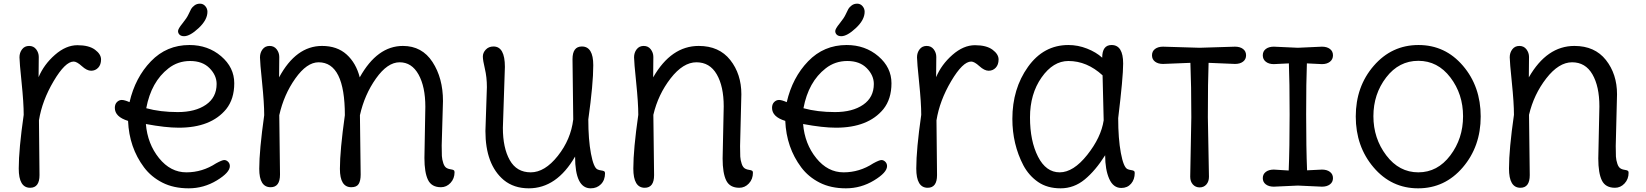

<svg xmlns="http://www.w3.org/2000/svg" viewBox="-20 -1010 8956 1045"><path d="M192 -355Q192 -355 195 -57Q195 12 144 12Q82 12 82 -92.5Q82 -197 109 -385Q109 -450 97.5 -561.5Q86 -673 86 -698Q86 -723 100 -741.5Q114 -760 138.5 -760Q163 -760 177 -741.5Q191 -723 191 -700Q191 -677 190.5 -644.5Q190 -612 190 -590Q219 -659 279 -711.5Q339 -764 401.5 -764Q464 -764 497 -739.5Q530 -715 530 -686.5Q530 -658 514.5 -641.5Q499 -625 476 -625Q453 -625 425.5 -650Q398 -675 381 -675Q335 -675 272 -568.5Q209 -462 192 -355Z M1159 -553Q1159 -600 1120.5 -639Q1082 -678 1015 -678Q948 -678 897 -638Q803 -565 776 -421Q852 -400 947.5 -400Q1043 -400 1101 -440Q1159 -480 1159 -553ZM764 -99Q683 -207 677 -352Q605 -374 605 -423Q605 -443 616.5 -454.5Q628 -466 643 -466Q658 -466 685 -454Q716 -588 801.5 -676.5Q887 -765 1011 -765Q1112 -765 1183.5 -704Q1255 -643 1255 -557Q1255 -471 1211 -416Q1128 -315 953 -315Q881 -315 774 -335Q783 -227 845.5 -149.5Q908 -72 994.5 -72Q1081 -72 1156 -121Q1189 -139 1200.5 -139Q1212 -139 1221.5 -129.5Q1231 -120 1231 -106Q1231 -71 1160 -28Q1089 15 1007 15Q925 15 864 -16Q803 -47 764 -99ZM1109 -946Q1109 -902 1061.5 -857.5Q1014 -813 982 -813Q966 -813 957.5 -821Q949 -829 949 -841Q949 -853 973 -882.5Q997 -912 1006 -932Q1015 -952 1020.5 -961.5Q1026 -971 1038.5 -980.5Q1051 -990 1068.5 -990Q1086 -990 1097.5 -976.5Q1109 -963 1109 -946Z M2391 -460 2384 -218Q2384 -180 2385 -161Q2386 -142 2393 -121Q2400 -100 2414 -94Q2422 -90 2433 -88.5Q2444 -87 2449 -84Q2454 -81 2454 -73Q2454 -38 2432 -14.5Q2410 9 2380 9Q2329 9 2309.5 -31Q2290 -71 2290 -150L2295 -429Q2295 -538 2258 -604.5Q2221 -671 2155 -671Q2089 -671 2026.5 -583Q1964 -495 1939 -383L1943 -60Q1943 -26 1932 -8.5Q1921 9 1892 9Q1830 9 1830 -91Q1830 -191 1857 -383Q1857 -671 1714 -671Q1650 -671 1587.5 -583Q1525 -495 1500 -383L1504 -60Q1504 9 1453 9Q1391 9 1391 -91Q1391 -191 1418 -383Q1418 -449 1406.5 -560.5Q1395 -672 1395 -697.5Q1395 -723 1409 -741.5Q1423 -760 1447.5 -760Q1472 -760 1486 -741.5Q1500 -723 1500 -700Q1500 -677 1499.5 -644.5Q1499 -612 1499 -589Q1591 -760 1733 -760Q1815 -760 1866.5 -713.5Q1918 -667 1938 -589Q2033 -760 2173 -760Q2277 -760 2334 -672.5Q2391 -585 2391 -460Z M2728 -646 2717 -314Q2717 -205 2754.5 -138.5Q2792 -72 2868.5 -72Q2945 -72 3016 -161.5Q3087 -251 3100 -360L3096 -688Q3096 -757 3147 -757Q3209 -757 3209 -655Q3209 -553 3182 -360Q3182 -250 3196.5 -173.5Q3211 -97 3232 -88Q3240 -84 3251.5 -82.5Q3263 -81 3268 -78Q3273 -75 3273 -67Q3273 -30 3251 -7.5Q3229 15 3195 15Q3110 15 3110 -158Q3010 15 2858 15Q2777 15 2722 -30Q2622 -114 2622 -297L2630 -536Q2630 -590 2619 -636Q2608 -682 2608 -702.5Q2608 -723 2624 -740Q2640 -757 2666 -757Q2728 -757 2728 -646Z M4015 -497 4008 -215Q4008 -177 4009 -158Q4010 -139 4017 -118Q4024 -97 4038 -91Q4046 -87 4057 -85.5Q4068 -84 4073 -81Q4078 -78 4078 -70Q4078 -35 4056 -11.5Q4034 12 4004 12Q3952 12 3932.5 -28Q3913 -68 3913 -147L3919 -431Q3919 -540 3881 -605.5Q3843 -671 3770.5 -671Q3698 -671 3630 -583.5Q3562 -496 3536 -385L3540 -57Q3540 12 3489 12Q3427 12 3427 -92.5Q3427 -197 3454 -385Q3454 -450 3442.5 -561.5Q3431 -673 3431 -698Q3431 -723 3445 -741.5Q3459 -760 3483.5 -760Q3508 -760 3522 -741.5Q3536 -723 3536 -700Q3536 -677 3535.5 -644.5Q3535 -612 3535 -589Q3633 -760 3783 -760Q3894 -760 3954.5 -683.5Q4015 -607 4015 -497Z M4736 -553Q4736 -600 4697.5 -639Q4659 -678 4592 -678Q4525 -678 4474 -638Q4380 -565 4353 -421Q4429 -400 4524.5 -400Q4620 -400 4678 -440Q4736 -480 4736 -553ZM4341 -99Q4260 -207 4254 -352Q4182 -374 4182 -423Q4182 -443 4193.5 -454.5Q4205 -466 4220 -466Q4235 -466 4262 -454Q4293 -588 4378.5 -676.5Q4464 -765 4588 -765Q4689 -765 4760.5 -704Q4832 -643 4832 -557Q4832 -471 4788 -416Q4705 -315 4530 -315Q4458 -315 4351 -335Q4360 -227 4422.5 -149.5Q4485 -72 4571.5 -72Q4658 -72 4733 -121Q4766 -139 4777.5 -139Q4789 -139 4798.5 -129.5Q4808 -120 4808 -106Q4808 -71 4737 -28Q4666 15 4584 15Q4502 15 4441 -16Q4380 -47 4341 -99ZM4686 -946Q4686 -902 4638.5 -857.5Q4591 -813 4559 -813Q4543 -813 4534.5 -821Q4526 -829 4526 -841Q4526 -853 4550 -882.5Q4574 -912 4583 -932Q4592 -952 4597.5 -961.5Q4603 -971 4615.5 -980.5Q4628 -990 4645.5 -990Q4663 -990 4674.5 -976.5Q4686 -963 4686 -946Z M5077 -355Q5077 -355 5080 -57Q5080 12 5029 12Q4967 12 4967 -92.5Q4967 -197 4994 -385Q4994 -450 4982.5 -561.5Q4971 -673 4971 -698Q4971 -723 4985 -741.5Q4999 -760 5023.5 -760Q5048 -760 5062 -741.5Q5076 -723 5076 -700Q5076 -677 5075.5 -644.5Q5075 -612 5075 -590Q5104 -659 5164 -711.5Q5224 -764 5286.5 -764Q5349 -764 5382 -739.5Q5415 -715 5415 -686.5Q5415 -658 5399.5 -641.5Q5384 -625 5361 -625Q5338 -625 5310.5 -650Q5283 -675 5266 -675Q5220 -675 5157 -568.5Q5094 -462 5077 -355Z M6066 -367Q6066 -255 6080.5 -177.5Q6095 -100 6116 -90Q6124 -86 6135 -84.5Q6146 -83 6151 -80Q6156 -77 6156 -69Q6156 -33 6136 -10Q6116 13 6083 13Q6039 13 6017 -37Q5995 -87 5995 -165Q5942 -81 5883.5 -33Q5825 15 5752.5 15Q5680 15 5630 -19.5Q5580 -54 5550 -110Q5490 -225 5490 -363Q5490 -527 5575 -646Q5660 -765 5795 -765Q5847 -765 5896.5 -745.5Q5946 -726 5979 -696Q5979 -765 6030 -765Q6093 -765 6093 -664Q6093 -589 6066 -367ZM5987 -355 5981 -600Q5896 -678 5795 -678Q5712 -678 5649 -588.5Q5586 -499 5586 -371Q5586 -243 5629.5 -157.5Q5673 -72 5747.5 -72Q5822 -72 5897.5 -167Q5973 -262 5987 -355Z M6310 -756 6509 -750 6702 -756Q6729 -756 6745.5 -743.5Q6762 -731 6762 -709Q6762 -687 6745.5 -674.5Q6729 -662 6702 -662L6558 -668Q6554 -571 6554 -372L6560 -48Q6560 -22 6546 -6Q6532 10 6509.5 10Q6487 10 6472.5 -6Q6458 -22 6458 -48L6464 -372Q6464 -546 6459 -668L6310 -662Q6283 -662 6266.5 -674.5Q6250 -687 6250 -709Q6250 -731 6266.5 -743.5Q6283 -756 6310 -756Z M7175 -661 7093 -665Q7089 -568 7089 -386.5Q7089 -205 7094 -83L7175 -87Q7202 -87 7218.5 -74.5Q7235 -62 7235 -40.5Q7235 -19 7218.5 -6.5Q7202 6 7175 6L7044 0L6913 6Q6886 6 6869.5 -6.5Q6853 -19 6853 -40.5Q6853 -62 6869.5 -74.5Q6886 -87 6913 -87L6994 -82Q6999 -204 6999 -386Q6999 -568 6995 -665L6913 -661Q6886 -661 6869.5 -674Q6853 -687 6853 -709Q6853 -731 6869.5 -743.5Q6886 -756 6913 -756L7044 -750L7175 -756Q7202 -756 7218.5 -743.5Q7235 -731 7235 -709Q7235 -687 7218.5 -674Q7202 -661 7175 -661Z M7699.5 -72Q7804 -72 7873.5 -164Q7943 -256 7943 -377Q7943 -498 7874 -588.5Q7805 -679 7699.5 -679Q7594 -679 7524.5 -588.5Q7455 -498 7455 -377.5Q7455 -257 7525 -164.5Q7595 -72 7699.5 -72ZM7942.5 -652Q8039 -539 8039 -376Q8039 -213 7941.5 -99Q7844 15 7698.5 15Q7553 15 7456 -99Q7359 -213 7359 -376Q7359 -539 7457 -652Q7555 -765 7700.5 -765Q7846 -765 7942.5 -652Z M8781 -497 8774 -215Q8774 -177 8775 -158Q8776 -139 8783 -118Q8790 -97 8804 -91Q8812 -87 8823 -85.5Q8834 -84 8839 -81Q8844 -78 8844 -70Q8844 -35 8822 -11.5Q8800 12 8770 12Q8718 12 8698.5 -28Q8679 -68 8679 -147L8685 -431Q8685 -540 8647 -605.5Q8609 -671 8536.5 -671Q8464 -671 8396 -583.5Q8328 -496 8302 -385L8306 -57Q8306 12 8255 12Q8193 12 8193 -92.5Q8193 -197 8220 -385Q8220 -450 8208.5 -561.5Q8197 -673 8197 -698Q8197 -723 8211 -741.5Q8225 -760 8249.5 -760Q8274 -760 8288 -741.5Q8302 -723 8302 -700Q8302 -677 8301.5 -644.5Q8301 -612 8301 -589Q8399 -760 8549 -760Q8660 -760 8720.5 -683.5Q8781 -607 8781 -497Z"/></svg>

Font: Delius Unicase
Style: Regular
Weight: 400
Designer: Natalia Raices
Foundry: Natalia Raices
Version: Version 1.002